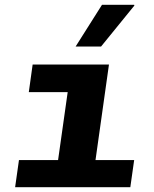

<svg xmlns="http://www.w3.org/2000/svg" viewBox="-20 -780 640 800"><path d="M206 0 262 -396H100L116 -511H434L362 0ZM43 0 59 -113H539L523 0ZM295 -586 405 -760H539L540 -757L401 -586Z"/></svg>

Font: Chivo Mono
Style: Bold Italic
Weight: 700
Italic angle: -8.05°
Monospace: yes
Version: Version 1.008